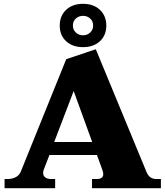

<svg xmlns="http://www.w3.org/2000/svg" viewBox="-20 -986 867 1006"><path d="M293 -852Q293 -903 326.5 -934.5Q360 -966 415 -966Q470 -966 503.5 -934.5Q537 -903 537 -852Q537 -801 503.5 -770Q470 -739 415 -739Q360 -739 326.5 -770Q293 -801 293 -852ZM362 -852Q362 -830 377.5 -815.5Q393 -801 415 -801Q437 -801 452.5 -815.5Q468 -830 468 -852Q468 -875 452.5 -889Q437 -903 415 -903Q393 -903 377.5 -889Q362 -875 362 -852ZM823 -48V0H462V-48H486Q521 -48 521 -73Q521 -81 518 -91L488 -174H239L210 -99Q206 -90 206 -80Q206 -64 218 -56Q230 -48 245 -48H269V0H4V-48H21Q43 -48 62 -57.5Q81 -67 89 -87L327 -676L482 -728L748 -84Q763 -48 799 -48ZM463 -242 366 -509 264 -242Z"/></svg>

Font: Taviraj Black
Style: Regular
Weight: 900
Designer: Katatrad Team
Foundry: CadsonDemak
Version: Version 1.030